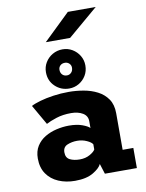

<svg xmlns="http://www.w3.org/2000/svg" viewBox="-104 -1050 858 1132"><g transform="rotate(-10 325.0 -484.0)"><path d="M252.5 11Q198 11 153.8 -8Q109.5 -27 83.8 -64.2Q58 -101.5 58 -156.5Q58 -200 77.2 -230.5Q96.5 -261 128 -279.8Q159.5 -298.5 197.2 -307.2Q235 -316 271.5 -316Q319 -316 351.5 -304Q384 -292 395 -280V-320.5Q395 -353 367 -369.8Q339 -386.5 297 -386.5Q248 -386.5 208.5 -373.8Q169 -361 146.5 -348.5L78 -468Q97 -478.5 132.5 -488.8Q168 -499 212.8 -505.5Q257.5 -512 305.5 -512Q349 -512 393.8 -504.2Q438.5 -496.5 476 -477.2Q513.5 -458 536.5 -424.5Q559.5 -391 559.5 -339.5V-120.5H623.5V0H432L412.5 -61.5Q401.5 -37 361 -13Q320.5 11 252.5 11ZM301.5 -108.5Q336 -108.5 362 -123.2Q388 -138 395 -151.5V-182.5Q387.5 -195.5 361 -207.5Q334.5 -219.5 304 -219.5Q272.5 -219.5 245.5 -208.2Q218.5 -197 218.5 -165Q218.5 -132.5 242.5 -120.5Q266.5 -108.5 301.5 -108.5ZM313 -531Q263.5 -531 228.5 -564.5Q193.5 -598 193.5 -649Q193.5 -681 209.5 -707.5Q225.5 -734 252.8 -749.8Q280 -765.5 313 -765.5Q344.5 -765.5 371 -749.8Q397.5 -734 413.5 -707.5Q429.5 -681 429.5 -649Q429.5 -615 413.5 -588.5Q397.5 -562 371 -546.5Q344.5 -531 313 -531ZM313 -609.5Q328 -609.5 338.8 -620.5Q349.5 -631.5 349.5 -649.5Q349.5 -664.5 338.8 -674.8Q328 -685 313 -685Q295.5 -685 285 -674.8Q274.5 -664.5 274.5 -649.5Q274.5 -631.5 285 -620.5Q295.5 -609.5 313 -609.5ZM369 -824H223.5L382.5 -977.5H549.5Z"/></g></svg>

Font: Trispace
Style: Bold
Weight: 700
Designer: Tyler Finck
Foundry: Etcetera Type Company
Version: Version 1.210; ttfautohint (v1.8.3)